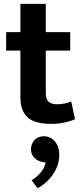

<svg xmlns="http://www.w3.org/2000/svg" viewBox="-20 -644 422 998"><path d="M345 -381H218V-161Q218 -127 233.5 -114.5Q249 -102 275 -102Q295 -102 316 -106Q337 -110 350 -117L370 -24Q353 -16 319 -8Q285 0 247 0Q160 0 123 -34.5Q86 -69 86 -138V-381H12V-477H86V-624H218V-477H345ZM200 198Q175 193 158 175.5Q141 158 141 131Q141 105 159 84.5Q177 64 209 64Q222 64 236 69.5Q250 75 261.5 86.5Q273 98 280.5 117Q288 136 288 163Q288 191 278.5 217Q269 243 253 265.5Q237 288 217 305.5Q197 323 175 334L144 293Q170 278 191 253.5Q212 229 217 201Z"/></svg>

Font: Mukta
Style: Bold
Weight: 700
Designer: Girish Dalvi and Yashodeep Gholap
Foundry: Ek Type
Version: Version 2.538;PS 1.002;hotconv 16.6.51;makeotf.lib2.5.65220;